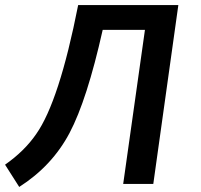

<svg xmlns="http://www.w3.org/2000/svg" viewBox="-94 -727 795 759"><path d="M-18 12Q112 -71 181 -201.5Q250 -332 312 -609H479L393 0H512L611 -707H215Q140 -326 49 -197Q3 -130 -74 -76Z"/></svg>

Font: Brisa Sans Medium
Style: Italic
Weight: 600
Italic angle: -8°
Designer: Dalton Maag Ltd
Foundry: Dalton Maag Ltd
Version: Version 1.101;July 10, 2019;FontCreator 11.5.0.2425 64-bit